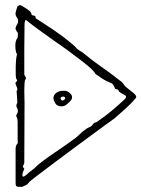

<svg xmlns="http://www.w3.org/2000/svg" viewBox="-20 -720 553 751"><path d="M59 11Q48 11 44.5 8.5Q41 6 41 -4V-137Q41 -143 42.5 -148.5Q44 -154 48 -158Q50 -160 49.5 -164.5Q49 -169 49 -173V-243Q49 -248 48 -254Q47 -260 44 -265Q42 -268 46 -274Q50 -280 50 -286Q50 -293 47 -297.5Q44 -302 44 -307Q44 -313 48 -318L45 -364Q50 -369 46.5 -377Q43 -385 41 -392Q39 -397 44.5 -401Q50 -405 44 -411Q42 -414 41.5 -428.5Q41 -443 41.5 -460.5Q42 -478 43.5 -491.5Q45 -505 47 -506Q40 -519 40 -541Q40 -563 49 -572Q49 -579 50 -585.5Q51 -592 45 -598Q40 -605 41 -610.5Q42 -616 46 -623Q55 -635 48 -649Q39 -660 41 -670.5Q43 -681 49 -696Q52 -698 56 -699.5Q60 -701 64 -698Q67 -696 76.5 -690.5Q86 -685 94.5 -678Q103 -671 103 -664Q104 -660 112.5 -659Q121 -658 119 -649Q196 -600 233 -571.5Q270 -543 276 -535Q281 -528 289 -523.5Q297 -519 304 -514Q344 -481 376 -459Q408 -437 437 -414Q445 -408 453.5 -401.5Q462 -395 466 -387Q470 -381 481.5 -372.5Q493 -364 503 -355.5Q513 -347 513 -340Q513 -337 497 -320.5Q481 -304 461 -286Q441 -268 428 -257Q425 -255 400 -237Q375 -219 338 -191.5Q301 -164 259.5 -133.5Q218 -103 181 -75Q144 -47 119.5 -28.5Q95 -10 93 -6Q89 0 82 4Q76 6 71 9Q66 12 59 11ZM68 -32Q69 -29 71.5 -29Q74 -29 83 -36Q91 -44 104 -53.5Q117 -63 124 -71Q129 -76 149.5 -91.5Q170 -107 196 -124.5Q222 -142 242.5 -156.5Q263 -171 268 -175Q275 -179 286.5 -190Q298 -201 304 -206Q310 -211 317.5 -216Q325 -221 333 -224Q339 -227 343.5 -234Q348 -241 357 -242Q391 -265 416 -286Q441 -307 466 -330Q474 -338 473 -342.5Q472 -347 468 -348Q463 -351 454.5 -355.5Q446 -360 444 -365Q443 -370 435.5 -371Q428 -372 428 -379Q427 -381 423.5 -387Q420 -393 417 -394Q395 -403 383 -410.5Q371 -418 353 -431Q349 -440 334 -453.5Q319 -467 300 -481.5Q281 -496 265.5 -507.5Q250 -519 245 -523Q244 -524 229.5 -534Q215 -544 194 -559Q173 -574 150.5 -590Q128 -606 109.5 -620Q91 -634 83 -641Q80 -644 78 -638Q76 -632 76 -626Q75 -575 75 -529.5Q75 -484 75 -431Q75 -425 81 -417Q83 -415 80 -410Q77 -408 76 -395Q75 -382 75 -366Q75 -350 75.5 -337.5Q76 -325 76 -322L75 -84Q75 -79 71 -73Q67 -67 75 -61Q76 -60 73 -55Q71 -51 69 -44Q67 -37 68 -32ZM221 -304Q203 -304 196 -316.5Q189 -329 189 -336Q189 -348 199.5 -356.5Q210 -365 229 -365Q246 -366 258 -351Q266 -340 258 -328Q251 -320 241.5 -312Q232 -304 221 -304ZM224 -327Q230 -327 234 -333Q236 -335 234 -339Q231 -343 227 -342Q217 -342 217 -335Q217 -334 218.5 -330.5Q220 -327 224 -327Z"/></svg>

Font: Sankofa Display
Style: Regular
Weight: 400
Designer: Batsirai Madzonga
Foundry: Batsirai Madzonga
Version: Version 1.000; ttfautohint (v1.8.4.7-5d5b)